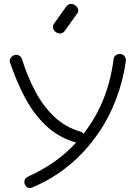

<svg xmlns="http://www.w3.org/2000/svg" viewBox="-20 -760 692 979"><path d="M144 196Q138 199 131 199Q120 199 112 189Q104 179 104 169Q104 148 126 139Q195 108 256.5 65Q318 22 368 -33Q280 -58 216 -118Q152 -178 107.5 -262Q63 -346 31 -442Q27 -453 34 -464Q41 -475 53 -479Q59 -481 62 -481Q71 -481 79.5 -475.5Q88 -470 92 -459Q119 -372 159 -296Q199 -220 255.5 -166Q312 -112 387 -90Q399 -87 406 -78Q471 -162 508.5 -257Q546 -352 559 -458Q561 -472 570.5 -478.5Q580 -485 590 -485Q605 -485 613.5 -475.5Q622 -466 622 -451Q609 -353 572.5 -256Q536 -159 480 -79Q416 14 331.5 83.5Q247 153 144 196ZM312 -605Q302 -589 285 -589Q277 -589 266 -595Q250 -606 250 -623Q250 -633 256 -640L316 -724Q322 -733 329 -736.5Q336 -740 343 -740Q354 -740 361 -734Q379 -723 379 -707Q379 -697 372 -689Z"/></svg>

Font: Hachi Maru Pop
Style: Regular
Weight: 400
Designer: Nontynet
Foundry: Nontynet
Version: Version 1.300